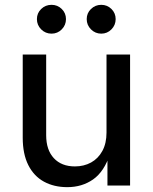

<svg xmlns="http://www.w3.org/2000/svg" viewBox="-20 -773 637 800"><path d="M260.3 6.8Q205.1 6.8 163.1 -16.1Q121.1 -39.1 97.9 -85.2Q74.7 -131.3 74.7 -199.2V-545.9H172.4V-209.5Q172.4 -148.4 204.3 -114Q236.3 -79.6 292 -79.6Q329.6 -79.6 359.4 -95.9Q389.2 -112.3 406.5 -144Q423.8 -175.8 423.8 -220.7V-545.9H522V0H427.7V-132.8H439Q414.1 -57.6 367.9 -25.4Q321.8 6.8 260.3 6.8ZM401.9 -632.8Q377 -632.8 359.1 -650.6Q341.3 -668.5 341.3 -693.4Q341.3 -718.3 359.1 -735.6Q377 -752.9 401.9 -752.9Q426.8 -752.9 444.3 -735.6Q461.9 -718.3 461.9 -693.4Q461.9 -668.5 444.3 -650.6Q426.8 -632.8 401.9 -632.8ZM194.8 -632.8Q169.4 -632.8 151.6 -650.6Q133.8 -668.5 133.8 -693.4Q133.8 -718.3 151.6 -735.6Q169.4 -752.9 194.8 -752.9Q219.7 -752.9 237.3 -735.6Q254.9 -718.3 254.9 -693.4Q254.9 -668.5 237.3 -650.6Q219.7 -632.8 194.8 -632.8Z"/></svg>

Font: Inter Cardless
Style: Regular
Weight: 400
Designer: Rasmus Andersson
Foundry: rsms
Version: Version 4.001;git-9221beed3